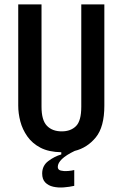

<svg xmlns="http://www.w3.org/2000/svg" viewBox="-20 -680 558 874"><path d="M318 166Q296 171 270.5 173Q245 175 222.5 170Q200 165 186 150.5Q172 136 172 110Q172 74 200 53Q228 32 259 23V13Q202 12 164.5 -7.5Q127 -27 104.5 -59Q82 -91 72.5 -127.5Q63 -164 63 -199V-660H169V-194Q169 -133 193.5 -107.5Q218 -82 261 -82Q302 -82 326 -106Q350 -130 350 -194V-660H455V-199Q455 -102 416 -54.5Q377 -7 320 7Q243 44 243 80Q243 93 257 96.5Q271 100 289 98.5Q307 97 318 94Z"/></svg>

Font: Bricolage Grotesque 10pt Condensed Medium
Style: Regular
Weight: 500
Width: 3
Designer: Mathieu Triay
Foundry: Atelier Triay
Version: Version 1.000; ttfautohint (v1.8.4.7-5d5b);gftools[0.9.32]